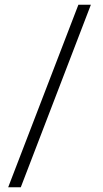

<svg xmlns="http://www.w3.org/2000/svg" viewBox="-20 -731 437 812"><path d="M67.9 61H14.6L311.5 -710.9H364.3Z"/></svg>

Font: Melbourne
Style: Light
Weight: 300
Designer: Google
Version: Version 2.000980; 2014